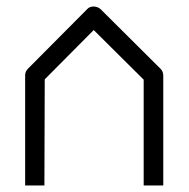

<svg xmlns="http://www.w3.org/2000/svg" viewBox="-20 -617 580 588"><path d="M420 -49V-373L267 -525L117 -374L116 -49H57V-387Q57 -398 66 -407L246 -588Q253.5 -597 266 -597Q280 -597 289 -588L472 -406Q480 -398 480 -385V-49Z"/></svg>

Font: ibm3270
Style: Regular
Weight: 400
Monospace: yes
Version: Version 2.0.3